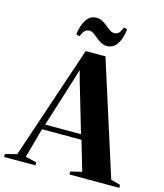

<svg xmlns="http://www.w3.org/2000/svg" viewBox="-194 -1057 992 1159"><g transform="rotate(15 302.0 -478.0)"><path d="M14.5 -37 252.5 -745H376L602.5 -34.5L662 -18.5V0H350.5V-18.5L421 -35.5L366.5 -221H120L68.5 -35.5L138 -18.5V0H-57.5V-18.5ZM355 -253 263 -566 247.5 -625 229.5 -566 131 -253ZM368 -807.5Q347 -807.5 330 -817Q313 -826.5 298.5 -838.8Q284 -851 270.5 -860.5Q257 -870 243.5 -870Q226.5 -870 215.5 -859.5Q204.5 -849 192.5 -821.5L171.5 -828.5Q178 -884.5 201.5 -920.5Q225 -956.5 263.5 -956.5Q284.5 -956.5 301.5 -947.2Q318.5 -938 333.2 -925.8Q348 -913.5 361.2 -904Q374.5 -894.5 388 -894.5Q405.5 -894.5 416.8 -904Q428 -913.5 439 -942.5L460 -936Q454 -878 430.5 -842.8Q407 -807.5 368 -807.5Z"/></g></svg>

Font: Merriweather 144pt
Style: Bold
Weight: 700
Version: Version 2.100